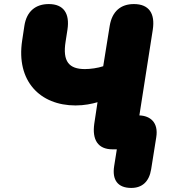

<svg xmlns="http://www.w3.org/2000/svg" viewBox="-20 -735 831 945"><path d="M460 -232 444 -126C433 -48 461 0 534 0H555L542 82C531 150 559 190 626 190C679 190 714 160 724 98L749 -59C761 -133 719 -165 666 -167L732 -589C744 -668 714 -715 639 -715C575 -715 532 -680 520 -608L488 -409C461 -400 425 -395 398 -395C320 -395 287 -432 303 -531L312 -589C324 -668 294 -715 220 -715C156 -715 111 -680 100 -608L89 -535C59 -337 176 -216 352 -216C395 -216 433 -224 460 -232Z"/></svg>

Font: SN Pro Black
Style: Italic
Weight: 900
Italic angle: -9°
Designer: Tobias Whetton
Foundry: Supernotes
Version: Version 1.001;Glyphs 3.2 (3249)